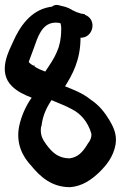

<svg xmlns="http://www.w3.org/2000/svg" viewBox="-23 -661 500 794"><path d="M26 -305C48 -283 75 -270 108 -257C85 -225 65 -182 56 -138C42 -66 72 -12 105 23C143 70 191 113 266 113H268C317 109 356 82 389 50C416 23 446 -12 455 -64C462 -108 443 -141 429 -165C410 -196 387 -226 352 -249C317 -277 281 -290 246 -304C276 -352 310 -412 310 -505C362 -503 381 -580 328 -600V-602L312 -605C294 -610 290 -612 281 -617H280C269 -624 252 -633 233 -636L218 -640C208 -642 200 -640 191 -633C189 -633 187 -633 182 -632C104 -618 59 -552 30 -486C16 -454 -35 -365 26 -305ZM96 -404C96 -407 99 -413 105 -430C110 -444 116 -458 122 -476C141 -533 164 -572 217 -567L227 -565C229 -559 231 -548 230 -537V-536C230 -502 223 -469 213 -449V-448C201 -419 183 -393 164 -365C146 -372 133 -377 120 -386V-390H114C105 -395 102 -398 96 -404ZM147 -138 149 -140V-143C154 -182 168 -214 190 -247C220 -234 248 -224 275 -209C311 -191 340 -157 354 -111C358 -97 350 -78 338 -64V-63C318 -32 301 -11 264 -6C218 -7 193 -30 168 -64C152 -86 142 -105 147 -138Z"/></svg>

Font: Stray Cat
Style: ExBlkCn
Weight: 1000
Version: Version 1.0